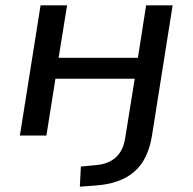

<svg xmlns="http://www.w3.org/2000/svg" viewBox="-20 -511 726 724"><path d="M281 193 285 117 337 112Q386 109 415 84Q444 59 452 10L488 -214H189L155 0H55L133 -491H233L201 -293H500L531 -491H631L553 1Q546 44 530 78Q514 112 487.5 135.5Q461 159 423 172.5Q385 186 334 189Z"/></svg>

Font: Nunito Sans 10pt SemiExpanded Medium
Style: Italic
Weight: 500
Width: 6
Italic angle: -9°
Designer: Vernon Adams
Foundry: Vernon Adams
Version: Version 3.101;gftools[0.9.27]